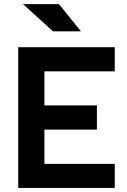

<svg xmlns="http://www.w3.org/2000/svg" viewBox="-20 -926 626 946"><path d="M69.8 0V-693.4H545.4V-574.7H198.7V-406.7H457.5V-287.6H198.7V-118.7H545.4V0ZM241.2 -771.5 93.3 -905.8H270.5L378.9 -771.5Z"/></svg>

Font: Cascadia Mono PL
Style: Bold
Weight: 700
Monospace: yes
Designer: Aaron Bell
Foundry: Saja Typeworks
Version: Version 2404.023; ttfautohint (v1.8.4)